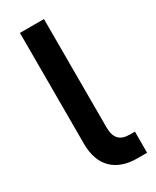

<svg xmlns="http://www.w3.org/2000/svg" viewBox="-183 -752 651 803"><g transform="rotate(-30 142.5 -350.0)"><path d="M229 0Q150 0 107.5 -42.5Q65 -85 65 -165V-700H181V-177Q181 -138 198 -120Q215 -102 250 -102H275V0H229Z"/></g></svg>

Font: PT Root UI Web Bold
Style: Regular
Weight: 700
Designer: Vitaly Kuzmin
Foundry: ParaType Ltd.
Version: Version 1.000W